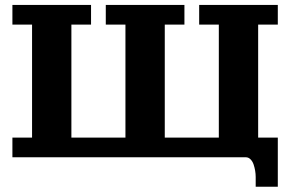

<svg xmlns="http://www.w3.org/2000/svg" viewBox="-20 -625 1153 763"><path d="M29.3 -605.5H341.8V-527.3H263.7V-78.1H478.5V-527.3H400.4V-605.5H712.9V-527.3H634.8V-78.1H849.6V-527.3H771.5V-605.5H1084V-527.3H1005.9V-78.1H1084V117.2H996.1V78.1Q996.1 66.2 994 53.5Q991.9 40.8 987.7 28.3Q983.4 15.9 975.3 7.9Q967.3 0 957 0H29.3V-78.1H107.4V-527.3H29.3Z"/></svg>

Font: Orelega One
Style: Regular
Weight: 400
Version: Version 1.1 ; ttfautohint (v1.8.3)